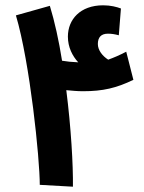

<svg xmlns="http://www.w3.org/2000/svg" viewBox="-20 -704 543 724"><path d="M255 0C256 -82 248 -222 230 -364C252 -362 271 -360 293 -360C368 -360 419 -372 483 -403L456 -509C429 -495 410 -487 388 -479C366 -493 349 -515 349 -538C349 -563 361 -577 387 -577C401 -577 413 -575 428 -571L436 -672C420 -678 397 -684 369 -684C282 -684 236 -630 236 -566C236 -526 253 -493 275 -469C251 -470 231 -472 214 -475C202 -551 186 -623 168 -682L40 -646C93 -468 130 -105 130 -7Z"/></svg>

Font: Noto Sans Arabic UI XCn
Style: Bold
Weight: 700
Width: 2
Designer: Monotype Design Team, Nadine Chahine and Nizar Qandah
Foundry: Monotype Imaging Inc.
Version: Version 2.010